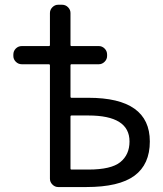

<svg xmlns="http://www.w3.org/2000/svg" viewBox="-20 -794 674 794"><path d="M271.5 -394.5Q271.5 -389.6 275.4 -389.6H345.7Q599.6 -389.6 599.6 -209Q599.6 -114.3 536.1 -67.4Q472.7 -20.5 336.9 -20.5H220.7Q207 -20.5 196.8 -30.8Q186.5 -41 186.5 -54.7V-523.4Q186.5 -528.3 181.6 -528.3H70.3Q55.7 -528.3 45.4 -538.6Q35.2 -548.8 35.2 -562.5V-568.4Q35.2 -583 45.4 -593.3Q55.7 -603.5 70.3 -603.5H181.6Q186.5 -603.5 186.5 -607.4V-740.2Q186.5 -753.9 196.8 -764.2Q207 -774.4 220.7 -774.4H236.3Q251 -774.4 261.2 -764.2Q271.5 -753.9 271.5 -740.2V-607.4Q271.5 -603.5 275.4 -603.5H388.7Q402.3 -603.5 412.6 -593.3Q422.9 -583 422.9 -568.4V-562.5Q422.9 -548.8 412.6 -538.6Q402.3 -528.3 388.7 -528.3H275.4Q271.5 -528.3 271.5 -523.4ZM271.5 -97.7Q271.5 -92.8 275.4 -92.8H345.7Q439.5 -92.8 477.5 -123.5Q515.6 -154.3 515.6 -209Q515.6 -316.4 345.7 -316.4H275.4Q271.5 -316.4 271.5 -312.5Z"/></svg>

Font: Gen Jyuu GothicL Regular
Style: Regular
Weight: 400
Designer: [Source Han Sans]
Ryoko NISHIZUKA  (kana & ideographs); Paul D. Hunt (Latin, Greek & Cyrillic); Wenlong ZHANG  (bopomofo
Version: Version 1.002.20150607